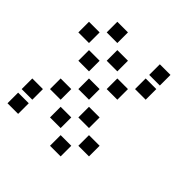

<svg xmlns="http://www.w3.org/2000/svg" viewBox="-179 -830 958 958"><g transform="rotate(45 300.0 -350.5)"><path d="M114 -688Q113 -688 113 -688Q113 -688 113 -687V-614Q113 -613 113 -613Q113 -613 114 -613H187Q188 -613 188 -613Q188 -613 188 -614V-687Q188 -688 188 -688Q188 -688 187 -688ZM414 -688Q413 -688 413 -688Q413 -688 413 -687V-614Q413 -613 413 -613Q413 -613 414 -613H487Q488 -613 488 -613Q488 -613 488 -614V-687Q488 -688 488 -688Q488 -688 487 -688ZM14 -588Q13 -588 13 -588Q13 -588 13 -587V-514Q13 -513 13 -513Q13 -513 14 -513H87Q88 -513 88 -513Q88 -513 88 -514V-587Q88 -588 88 -588Q88 -588 87 -588ZM214 -588Q213 -588 213 -588Q213 -588 213 -587V-514Q213 -513 213 -513Q213 -513 214 -513H287Q288 -513 288 -513Q288 -513 288 -514V-587Q288 -588 288 -588Q288 -588 287 -588ZM414 -588Q413 -588 413 -588Q413 -588 413 -587V-514Q413 -513 413 -513Q413 -513 414 -513H487Q488 -513 488 -513Q488 -513 488 -514V-587Q488 -588 488 -588Q488 -588 487 -588ZM114 -488Q113 -488 113 -488Q113 -488 113 -487V-414Q113 -413 113 -413Q113 -413 114 -413H187Q188 -413 188 -413Q188 -413 188 -414V-487Q188 -488 188 -488Q188 -488 187 -488ZM314 -488Q313 -488 313 -488Q313 -488 313 -487V-414Q313 -413 313 -413Q313 -413 314 -413H387Q388 -413 388 -413Q388 -413 388 -414V-487Q388 -488 388 -488Q388 -488 387 -488ZM214 -388Q213 -388 213 -388Q213 -388 213 -387V-314Q213 -313 213 -313Q213 -313 214 -313H287Q288 -313 288 -313Q288 -313 288 -314V-387Q288 -388 288 -388Q288 -388 287 -388ZM114 -288Q113 -288 113 -288Q113 -288 113 -287V-214Q113 -213 113 -213Q113 -213 114 -213H187Q188 -213 188 -213Q188 -213 188 -214V-287Q188 -288 188 -288Q188 -288 187 -288ZM314 -288Q313 -288 313 -288Q313 -288 313 -287V-214Q313 -213 313 -213Q313 -213 314 -213H387Q388 -213 388 -213Q388 -213 388 -214V-287Q388 -288 388 -288Q388 -288 387 -288ZM14 -188Q13 -188 13 -188Q13 -188 13 -187V-114Q13 -113 13 -113Q13 -113 14 -113H87Q88 -113 88 -113Q88 -113 88 -114V-187Q88 -188 88 -188Q88 -188 87 -188ZM214 -188Q213 -188 213 -188Q213 -188 213 -187V-114Q213 -113 213 -113Q213 -113 214 -113H287Q288 -113 288 -113Q288 -113 288 -114V-187Q288 -188 288 -188Q288 -188 287 -188ZM414 -188Q413 -188 413 -188Q413 -188 413 -187V-114Q413 -113 413 -113Q413 -113 414 -113H487Q488 -113 488 -113Q488 -113 488 -114V-187Q488 -188 488 -188Q488 -188 487 -188ZM14 -88Q13 -88 13 -88Q13 -88 13 -87V-14Q13 -13 13 -13Q13 -13 14 -13H87Q88 -13 88 -13Q88 -13 88 -14V-87Q88 -88 88 -88Q88 -88 87 -88ZM314 -88Q313 -88 313 -88Q313 -88 313 -87V-14Q313 -13 313 -13Q313 -13 314 -13H387Q388 -13 388 -13Q388 -13 388 -14V-87Q388 -88 388 -88Q388 -88 387 -88Z"/></g></svg>

Font: Doto
Style: Bold
Weight: 700
Monospace: yes
Version: Version 1.000